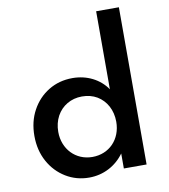

<svg xmlns="http://www.w3.org/2000/svg" viewBox="-94 -939 911 1035"><g transform="rotate(-10 362.0 -422.0)"><path d="M311 16C389 16 458 -20.5 502.5 -82V0H627V-860.5H502.5V-433.5C462 -493 392.5 -528 314 -528C264.5 -528 221 -516 182.5 -492.5C144 -469 113.5 -436.5 91.5 -396C69 -355 58 -308.5 58 -256C58 -203.5 69.5 -156.5 92 -115.5C114.5 -74.5 145 -42.5 183.5 -19C222 4.5 264.5 16 311 16ZM347 -90.5C255.5 -90.5 188.5 -161 188.5 -255C188.5 -287.5 195.5 -316 209 -341.5C236.5 -391.5 286.5 -421.5 347 -421.5C378 -421.5 405.5 -414.5 429.5 -400.5C477 -372 506 -319.5 506 -255.5C506 -159.5 439.5 -90.5 347 -90.5Z"/></g></svg>

Font: Spartan SemiBold
Style: Regular
Weight: 600
Designer: Matt Bailey, Mirko Velimirovic
Foundry: Matt Bailey
Version: Version 1.003